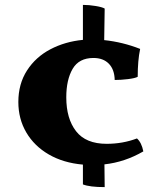

<svg xmlns="http://www.w3.org/2000/svg" viewBox="-20 -668 646 785"><path d="M407 4 408 97Q347 97 319 86V5Q239 -2 179.5 -36.5Q120 -71 87.5 -126.5Q55 -182 55 -251Q55 -325 90.5 -380Q126 -435 186 -466.5Q246 -498 319 -505V-648Q344 -648 371 -643.5Q398 -639 408 -633L406 -504Q482 -496 553 -468Q543 -421 543 -354Q532 -348 503 -344.5Q474 -341 449 -341Q448 -384 425 -407.5Q402 -431 362 -431Q303 -431 277 -386.5Q251 -342 251 -270Q251 -183 291 -131.5Q331 -80 416 -80Q482 -80 540 -102Q559 -85 566 -49Q490 -5 407 4Z"/></svg>

Font: Vollkorn SC Black
Style: Regular
Weight: 900
Designer: Friedrich Althausen
Foundry: Friedrich Althausen
Version: Version 4.015